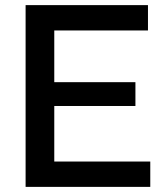

<svg xmlns="http://www.w3.org/2000/svg" viewBox="-20 -730 643 750"><path d="M567 -99V0H80V-710H558V-611H192V-409H509V-316H192V-99Z"/></svg>

Font: Raleway Thin SemiBold
Style: Regular
Weight: 600
Version: Version 4.026